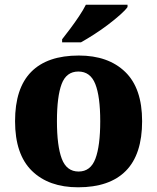

<svg xmlns="http://www.w3.org/2000/svg" viewBox="-20 -786 668 816"><path d="M312 10Q187 10 115.5 -60Q44 -130 44 -271Q44 -411 112.5 -480.5Q181 -550 315 -550Q440 -550 512 -480.5Q584 -411 584 -271Q584 -130 515 -60Q446 10 312 10ZM314 -57Q365 -57 385.5 -111.5Q406 -166 406 -271Q406 -376 385 -429Q364 -482 313 -482Q262 -482 242 -429Q222 -376 222 -271Q222 -166 242.5 -111.5Q263 -57 314 -57ZM244 -619Q259 -638 278.5 -664Q298 -690 316 -717Q334 -744 345 -766H522V-756Q513 -743 490.5 -723Q468 -703 439 -681Q410 -659 379.5 -639.5Q349 -620 324 -606H244Z"/></svg>

Font: Noto Serif Georgian ExtraBold
Style: Regular
Weight: 800
Designer: Monotype Design Team, Akaki Razmadze
Foundry: Google LLC
Version: Version 2.003; ttfautohint (v1.8.4.7-5d5b)